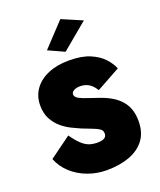

<svg xmlns="http://www.w3.org/2000/svg" viewBox="-180 -1100 1032 1240"><g transform="rotate(-20 336.0 -480.0)"><path d="M178 -266 30 -158Q52 -101 98.5 -58.5Q145 -16 207 7Q269 30 336 30Q426 30 493.5 5Q561 -20 599 -70.5Q637 -121 637 -200Q637 -244 625 -279Q613 -314 589.5 -341Q566 -368 533 -388Q500 -408 458 -423Q417 -438 380.5 -449.5Q344 -461 321 -473.5Q298 -486 298 -504Q298 -515 305.5 -522.5Q313 -530 326.5 -534.5Q340 -539 358 -539Q378 -539 396.5 -533Q415 -527 432 -512.5Q449 -498 464 -474L627 -564Q613 -600 580 -636Q547 -672 490.5 -696Q434 -720 347 -720Q265 -720 203.5 -694Q142 -668 108 -620.5Q74 -573 74 -510Q74 -455 95 -416Q116 -377 147.5 -350.5Q179 -324 213 -307.5Q247 -291 272 -280Q312 -264 341.5 -253Q371 -242 387.5 -230.5Q404 -219 404 -199Q404 -184 396.5 -175Q389 -166 374.5 -162Q360 -158 340 -158Q315 -158 293.5 -164Q272 -170 253 -183.5Q234 -197 216 -217.5Q198 -238 178 -266ZM527 -930 387 -990 237 -830 347 -780Z"/></g></svg>

Font: Jost Black
Style: Regular
Weight: 900
Version: Version 3.710